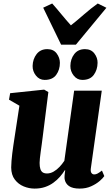

<svg xmlns="http://www.w3.org/2000/svg" viewBox="-20 -1068 642 1098"><path d="M177.5 10.5Q146 10.5 115.5 -2Q85 -14.5 64.8 -41Q44.5 -67.5 44 -110Q44 -127 45.8 -147.8Q47.5 -168.5 50.2 -191.2Q53 -214 56.5 -237.5Q60 -261 63.5 -283.5L91 -463.5L31.5 -498L38 -535L232.5 -555.5L256.5 -541.5L224.5 -287.5Q222 -266 218.8 -243.5Q215.5 -221 212.8 -200.2Q210 -179.5 208.2 -162.8Q206.5 -146 206.5 -136.5Q206.5 -115 210.8 -101.8Q215 -88.5 224.2 -82.2Q233.5 -76 249 -76Q268.5 -76 287 -86.8Q305.5 -97.5 321 -114.2Q336.5 -131 348 -148.5L404 -549.5H562L499.5 -105.5Q497 -87 503 -78.8Q509 -70.5 519 -70.5Q528 -70.5 537.2 -75.2Q546.5 -80 563 -92.5L576.5 -61Q569 -49.5 549.8 -32.8Q530.5 -16 501.5 -2.8Q472.5 10.5 435.5 10.5Q395 10.5 374.2 -4.2Q353.5 -19 349.5 -44.5Q349 -48.5 349 -54Q349 -59.5 349.5 -66.2Q350 -73 351 -80.2Q352 -87.5 353 -94L351 -95Q339 -76 322.8 -57.2Q306.5 -38.5 285.2 -23Q264 -7.5 237.5 1.5Q211 10.5 177.5 10.5ZM235.5 -611Q205 -611 185.5 -635.8Q166 -660.5 166.5 -691Q167.5 -730.5 189.5 -758.8Q211.5 -787 250.5 -787Q286 -787 304.2 -762.2Q322.5 -737.5 322.5 -708.5Q322.5 -669 301.5 -640Q280.5 -611 235.5 -611ZM451 -611Q421 -611 401.5 -635.8Q382 -660.5 382.5 -691Q383 -730.5 404.8 -758.8Q426.5 -787 466 -787Q501 -787 519.8 -762.2Q538.5 -737.5 538 -708.5Q537.5 -669 516.5 -640Q495.5 -611 451 -611ZM329.5 -812.5 227 -1024 278.5 -1048Q304.5 -1019 331.2 -986.2Q358 -953.5 385.5 -923Q424.5 -954 461.5 -986.5Q498.5 -1019 539 -1048L588.5 -1023.5L414 -812.5Z"/></svg>

Font: Merriweather 48pt Black
Style: Italic
Weight: 900
Italic angle: -7.8°
Version: Version 2.101